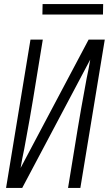

<svg xmlns="http://www.w3.org/2000/svg" viewBox="-20 -931 540 951"><path d="M10 0 131 -735H192L144 -441Q136 -393 127.5 -344.5Q119 -296 110 -248L100 -193Q95 -170 90.5 -146.5Q86 -123 82 -99L419 -735H499L378 0H317L365 -294Q373 -342 381.5 -390.5Q390 -439 399 -487L409 -542Q414 -565 418.5 -588.5Q423 -612 427 -636L90 0ZM190 -859 191 -911H491L490 -859Z"/></svg>

Font: Iosevka Light
Style: Italic
Weight: 300
Italic angle: -9°
Monospace: yes
Designer: Belleve Invis
Foundry: Belleve Invis
Version: Version 32.5.0; ttfautohint (v1.8.4)